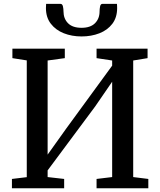

<svg xmlns="http://www.w3.org/2000/svg" viewBox="-20 -1002 854 1022"><path d="M43.5 0V-49.5L122.5 -59V-680.5L46 -692.5V-743H325V-692.5L233.5 -680V-179L332 -317L577 -652.5V-680L494 -692.5V-743H765.5V-692.5L689 -680V-59.5L769.5 -49.5V0H494V-49.5L577 -59.5V-567L487 -436L233.5 -95V-59.5L321.5 -49.5V0ZM301.5 -981.5Q312 -981.5 315 -968Q318 -954.5 318 -941Q318 -903 342 -878.5Q366 -854 414 -854Q461.5 -854 485.8 -878.5Q510 -903 510 -941Q510 -954.5 512.8 -968Q515.5 -981.5 525.5 -981.5H602.5Q603 -976.5 603.2 -970.8Q603.5 -965 603.5 -959Q603.5 -909 577.8 -875.2Q552 -841.5 509 -824.8Q466 -808 414 -808Q362.5 -808 319.5 -825Q276.5 -842 250.5 -875.8Q224.5 -909.5 224.5 -959Q224.5 -965 225 -970.8Q225.5 -976.5 225.5 -981.5Z"/></svg>

Font: Merriweather 24pt Medium
Style: Regular
Weight: 500
Designer: Eben Sorkin
Foundry: Eben Sorkin
Version: Version 2.100